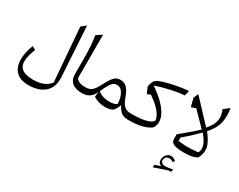

<svg xmlns="http://www.w3.org/2000/svg" viewBox="-123 -1362 2897 2328"><g transform="rotate(30 1325.5 -198.0)"><path d="M558.1 -742.5 493 -689.8 553.3 60Q513.7 109.1 456.5 132.2Q399.3 155.2 321.7 155.2Q252.2 155.2 206.8 140.3Q161.3 125.4 138.7 93.6Q116.1 61.8 116.1 12.3Q116.1 -25.9 127.4 -69.1Q138.6 -112.2 161.3 -169.6L111.7 -195.5Q91 -144.1 79.2 -90.7Q67.4 -37.3 67.4 19Q67.4 77.4 90.1 127.9Q112.8 178.5 163.6 209.4Q214.4 240.4 298.9 240.4Q372.2 240.4 430 222.1Q487.9 203.7 527.5 168Q567.1 132.2 586.1 79.4Q605.1 26.5 601.3 -43Z M782 -742.5 702.7 -690.6Q714 -626.7 719.7 -548Q725.4 -469.2 725.4 -376.2V-161.3Q725.4 -118.7 738.1 -88.3Q750.8 -57.9 775.3 -38.3Q799.8 -18.7 834.8 -9.4Q869.9 0 914.6 0H915.1V-82.9H914.6Q856.4 -82.9 826.5 -97.2Q796.6 -111.5 782 -134.9Z M1234.1 -300.8Q1285.4 -300.8 1318.4 -246.6Q1351.3 -192.4 1354.8 -102.6Q1337.4 -89.7 1311.2 -83.3Q1284.9 -76.9 1250.8 -76.9Q1199.5 -76.9 1154.9 -92.3Q1110.2 -107.7 1089.2 -131.5Q1122.9 -202.2 1145.1 -238.5Q1167.4 -274.8 1187.4 -287.8Q1207.4 -300.8 1234.1 -300.8ZM1242 -374.3Q1208 -374.3 1182.4 -360.6Q1156.7 -347 1131.4 -311.8Q1106.1 -276.5 1072.9 -211.2Q1048.1 -162.4 1025.9 -134.5Q1003.7 -106.5 977.5 -94.7Q951.4 -82.9 915 -82.9Q907.2 -82.9 903.3 -75.3Q899.4 -67.6 899.4 -51V-31.9Q899.4 -15.3 903.3 -7.6Q907.2 0 915 0Q976 0 1018.5 -30Q1061.1 -60 1080.5 -114.1L1072.6 -41.5Q1106.9 -18.4 1149.8 -6.2Q1192.7 6.1 1238.4 6.1Q1266.8 6.1 1293.4 0.8Q1320 -4.4 1336.2 -13.2Q1347.3 -19.3 1359.8 -36Q1372.4 -52.6 1382.7 -73.4Q1393.1 -94.2 1397.4 -113.1Q1418.7 -71.6 1440.8 -46.7Q1462.9 -21.8 1489.8 -10.9Q1516.7 0 1552.4 0H1552.8V-82.9H1552.4Q1511.7 -82.9 1483.1 -96.5Q1454.6 -110.2 1433.1 -142.2Q1411.7 -174.3 1392.4 -229.2Q1366.6 -303.1 1330.4 -338.7Q1294.2 -374.3 1242 -374.3Z M2026.9 -672.1Q1991.9 -670 1950.1 -664.4Q1908.4 -658.8 1864.5 -650.5Q1820.6 -642.1 1777.7 -631.9Q1734.8 -621.7 1697 -610.2Q1651.2 -596.3 1626.4 -582.7Q1601.6 -569.2 1589.1 -548.1Q1576.7 -527.1 1568.1 -490.8L1563.4 -471.4L1600.5 -382.3L1648.2 -402.4Q1714.1 -357.2 1756.3 -317.7Q1798.4 -278.2 1821.6 -240.3Q1844.7 -202.5 1852 -161.5Q1840.8 -124.6 1764.2 -103.8Q1687.6 -82.9 1564.7 -82.9H1552.7Q1544.9 -82.9 1541 -75.3Q1537.1 -67.6 1537.1 -51V-31.9Q1537.1 -15.3 1541 -7.6Q1544.9 0 1552.7 0H1563.4Q1671.9 0 1744.1 -17.1Q1816.4 -34.2 1872.2 -73.2Q1884.9 -91.8 1892.1 -115.7Q1899.3 -139.7 1899.3 -164.2Q1899.3 -218.1 1866.9 -275.9Q1834.6 -333.8 1772.9 -394.1Q1711.2 -454.4 1622.4 -514.9Q1663.4 -530.2 1716.1 -544.9Q1768.8 -559.6 1823.5 -571.7Q1878.2 -583.9 1926.6 -591.3Q1975.1 -598.7 2007.6 -599Z M2167.1 215.4Q2167.1 190.5 2182.7 172.2Q2198.3 153.8 2227.8 153.8Q2240.8 153.8 2254.6 158.1Q2268.3 162.4 2285.1 173.6L2303.4 148.6Q2280.1 129.7 2264 124Q2247.8 118.4 2227.8 118.4Q2211.6 118.4 2196.5 126.8Q2181.4 135.3 2169.4 150.1Q2157.4 164.8 2150.5 183.2Q2143.7 201.5 2143.7 221.8Q2143.7 245.2 2155 262Q2166.2 278.7 2189.2 285.4L2108.2 313.5V349L2288.6 287.4L2327.8 285.9L2334 247.4Q2302.8 254.8 2276.2 259Q2249.6 263.2 2231 263.2Q2205.6 263.2 2186.4 249.7Q2167.1 236.3 2167.1 215.4ZM2420.9 -319.1Q2451.1 -285.7 2475.9 -245.6Q2500.6 -205.5 2508.3 -163.9Q2516 -122.2 2493.8 -84Q2446.7 -78.6 2400.7 -76.5Q2354.6 -74.4 2309.2 -76.5Q2263.9 -78.6 2217.6 -84.2L2217.7 -131.2Q2282.7 -186.5 2333.5 -234.2Q2384.2 -281.9 2420.9 -319.1ZM2392.7 -344.8Q2352.8 -305.5 2293.7 -255.3Q2234.5 -205.1 2158.5 -143.7V-77.9Q2158.5 -47.8 2176.9 -29.3Q2195.3 -10.8 2236.8 -2.4Q2278.3 6.1 2346.9 6.1Q2408 6.1 2448 -2Q2488 -10.1 2525 -30.1Q2541 -57.9 2549.4 -88.4Q2557.7 -118.9 2557.7 -151.9Q2557.7 -187.8 2541.8 -225.5Q2525.9 -263.1 2502.9 -297.8Q2480 -332.6 2458.9 -358.6Q2503.9 -410.5 2529 -455.5Q2554.1 -500.5 2564.1 -545.7Q2574.1 -591 2574.1 -643.3Q2574.1 -666.5 2572 -692.6Q2569.9 -718.7 2565.2 -745.4L2487.5 -685.2Q2511.2 -629.8 2512.6 -582.2Q2513.9 -534.6 2492.7 -488.7Q2471.4 -442.9 2427.5 -391.8L2142.1 -695.4L2113 -628.4L2142.8 -512L2206 -535.4Z"/></g></svg>

Font: Pinar-VF
Style: Regular
Weight: 300
Designer: Amin Abedi
Version: Version 3.0